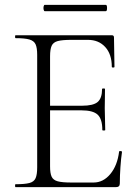

<svg xmlns="http://www.w3.org/2000/svg" viewBox="-20 -770 573 790"><path d="M457 0H44Q42 0 42 -6Q42 -12 44 -12Q82 -12 101 -17Q120 -22 126.5 -37Q133 -52 133 -81V-544Q133 -573 126.5 -587.5Q120 -602 101 -607.5Q82 -613 44 -613Q42 -613 42 -619Q42 -625 44 -625H440Q449 -625 449 -616L451 -495Q451 -492 445.5 -492Q440 -492 440 -495Q440 -547 413 -576.5Q386 -606 342 -606H273Q236 -606 217.5 -601Q199 -596 192.5 -581.5Q186 -567 186 -538V-85Q186 -57 192.5 -43Q199 -29 217.5 -24Q236 -19 273 -19H365Q405 -19 434 -54Q463 -89 470 -146Q470 -149 476 -148.5Q482 -148 482 -145Q478 -119 475.5 -82.5Q473 -46 473 -15Q473 0 457 0ZM401 -235Q401 -280 382 -298Q363 -316 315 -316H161V-335H318Q364 -335 382 -350.5Q400 -366 400 -404Q400 -406 406 -406Q412 -406 412 -404Q412 -375 411.5 -359Q411 -343 411 -325Q411 -303 412 -281.5Q413 -260 413 -235Q413 -233 407 -233Q401 -233 401 -235ZM164 -724Q161 -724 159.5 -730.5Q158 -737 159.5 -743.5Q161 -750 164 -750H415Q419 -750 420 -743.5Q421 -737 420 -730.5Q419 -724 415 -724Z"/></svg>

Font: Cormorant Light
Style: Regular
Weight: 300
Designer: Christian Thalmann (Catharsis Fonts)
Foundry: Catharsis Fonts
Version: Version 4.000